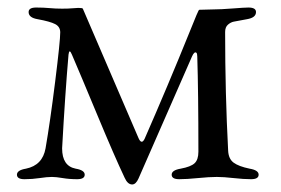

<svg xmlns="http://www.w3.org/2000/svg" viewBox="-20 -473 747 510"><path d="M578 -388Q578 -225 586 -73Q587 -51 600.5 -41Q614 -31 643 -25Q667 -21 667 -9Q667 3 647 3Q627 3 600.5 0Q574 -3 556 -3Q536 -3 506 0Q476 3 456 3Q436 3 436 -9Q436 -21 460 -25Q487 -30 497 -39.5Q507 -49 507 -70Q507 -229 504 -323Q504 -331 501.5 -333Q499 -335 496 -332.5Q493 -330 490 -323L348 1Q341 17 331 17Q319 17 311 -1Q284 -58 238.5 -167.5Q193 -277 171 -328Q164 -345 162 -328Q153 -224 145 -79Q145 -32 181 -25Q205 -21 205 -9Q205 3 185 3Q164 3 146.5 0Q129 -3 118 -3Q105 -3 85.5 0Q66 3 45 3Q25 3 25 -9Q25 -21 49 -25Q93 -34 101 -79Q113 -148 126.5 -256Q140 -364 140 -387Q140 -402 126.5 -409Q113 -416 80 -422Q56 -426 56 -441Q56 -453 76 -453Q96 -453 111.5 -451.5Q127 -450 145 -450Q162 -450 172.5 -451Q183 -452 188 -452Q199 -452 200 -450L348 -106Q356 -88 364 -104Q425 -243 484 -389Q507 -447 509 -447L547 -448Q566 -448 598 -450.5Q630 -453 640 -453Q660 -453 660 -441Q660 -426 636 -422Q609 -417 601 -415.5Q593 -414 585.5 -407.5Q578 -401 578 -388Z"/></svg>

Font: EB Garamond SC 12
Style: Regular
Weight: 400
Version: Version 0.016 ; ttfautohint (v0.97) -l 8 -r 50 -G 200 -x 0 -